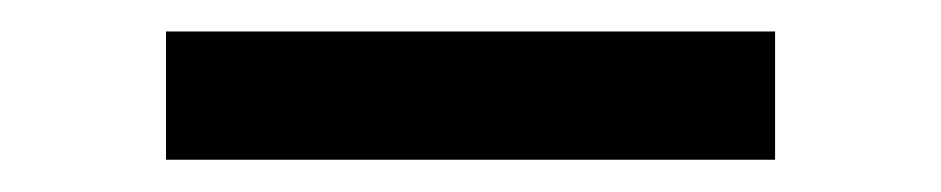

<svg xmlns="http://www.w3.org/2000/svg" viewBox="-20 -369 598 122"><path d="M472.5 -349V-267.5H85.5V-349Z"/></svg>

Font: Merriweather 60pt ExtraBold
Style: Regular
Weight: 800
Version: Version 2.100